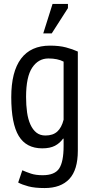

<svg xmlns="http://www.w3.org/2000/svg" viewBox="-20 -740 472 972"><path d="M374 23Q374 120 331 166Q288 212 206 212Q156 212 124 203.5Q92 195 72 184L93 122Q113 131 137 139Q161 147 196 147Q257 147 279.5 113Q302 79 302 -1V-38H299Q283 -15 258 -2Q233 11 194 11Q113 11 75 -51.5Q37 -114 37 -248Q37 -377 86.5 -443Q136 -509 233 -509Q280 -509 314 -500Q348 -491 374 -479ZM302 -428Q272 -444 225 -444Q174 -444 143 -397.5Q112 -351 112 -249Q112 -207 117 -171.5Q122 -136 134 -109.5Q146 -83 164.5 -68.5Q183 -54 210 -54Q248 -54 270 -74Q292 -94 302 -134ZM246 -720H324V-699L242 -571H199Z"/></svg>

Font: PT Sans Narrow
Style: Regular
Weight: 400
Width: 3
Designer: A.Korolkova, O.Umpeleva, V.Yefimov
Foundry: ParaType Ltd
Version: Version 2.003W OFL